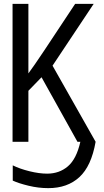

<svg xmlns="http://www.w3.org/2000/svg" viewBox="-20 -734 540 994"><path d="M475 0Q453 126 391 183Q329 240 230 240Q179 240 127.5 227.5Q76 215 46 201V122Q82 140 132.5 152.5Q183 165 224 165Q287 165 331.5 127Q376 89 396 0H381L195 -334L127 -264V0H45V-714H127V-354Q154 -390 210 -474L369 -714H465L252 -394Z"/></svg>

Font: Noto Sans Mono UI Cond
Style: Regular
Weight: 400
Width: 3
Monospace: yes
Designer: Monotype Design team
Foundry: Monotype Imaging Inc.
Version: Version 1.000